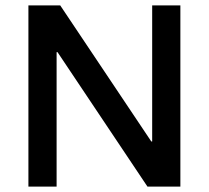

<svg xmlns="http://www.w3.org/2000/svg" viewBox="-20 -695 778 715"><path d="M651.7 0H529.2L194.2 -500.8H190.8V0H85.8V-675H204.2L543.3 -168.3H546.7V-675H651.7Z"/></svg>

Font: Funnel Sans Light Medium
Style: Regular
Weight: 500
Version: Version 1.000